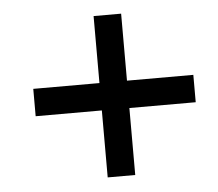

<svg xmlns="http://www.w3.org/2000/svg" viewBox="-42 -626 668 587"><g transform="rotate(-5 292.0 -332.5)"><path d="M350.1 -290.5V-85H265.6V-290.5H62.5V-374.5H265.6V-580.1H350.1V-374.5H553.7V-290.5Z"/></g></svg>

Font: Arimo Medium
Style: Italic
Weight: 500
Italic angle: -12°
Designer: Steve Matteson
Foundry: Monotype Imaging Inc.
Version: Version 1.33